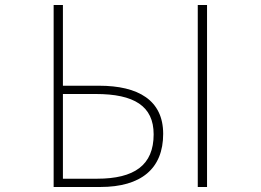

<svg xmlns="http://www.w3.org/2000/svg" viewBox="-20 -746 1040 766"><path d="M194 0H380C543 0 631 -73 631 -212C631 -346 532 -404 375 -404H231V-726H194ZM231 -33V-371H362C515 -371 593 -323 593 -210C593 -87 516 -33 367 -33ZM769 0H806V-726H769Z"/></svg>

Font: Harano Aji Gothic TW ExtraLight
Style: Regular
Weight: 250
Foundry: Masamichi Hosoda
Version: HaranoAjiGothicTW-ExtraLight version 20230610;ttx 4.39.4